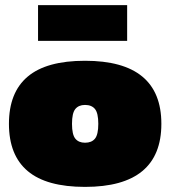

<svg xmlns="http://www.w3.org/2000/svg" viewBox="-20 -722 667 752"><path d="M129 -562V-702H478V-562ZM313 10Q162 10 88.5 -52Q15 -114 15 -237Q15 -360 88.5 -422Q162 -484 313 -484Q612 -484 612 -237Q612 10 313 10ZM313 -163Q339 -163 352 -179Q365 -195 365 -237Q365 -279 352 -295Q339 -311 313 -311Q288 -311 275 -295Q262 -279 262 -237Q262 -195 275 -179Q288 -163 313 -163Z"/></svg>

Font: Boz Display
Style: Regular
Weight: 900
Version: Version 2.000; ttfautohint (v1.8.3)